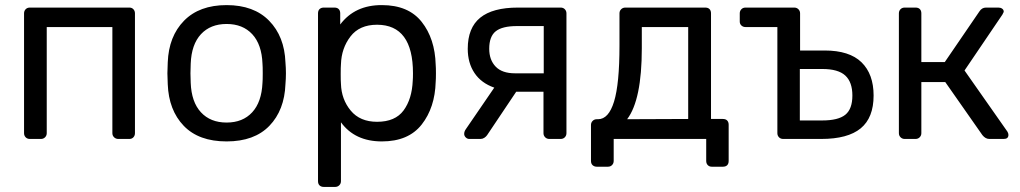

<svg xmlns="http://www.w3.org/2000/svg" viewBox="-20 -550 4036 760"><path d="M75.2 -22.9V-497.1Q75.2 -506.8 81.5 -513.4Q87.9 -520 98.1 -520H492.2Q502 -520 508.1 -513.4Q514.2 -506.8 514.2 -497.1V-22.9Q514.2 -13.2 508.1 -6.6Q502 0 492.2 0H448.2Q438.5 0 431.6 -6.6Q424.8 -13.2 424.8 -22.9V-442.9H165V-22.9Q165 -13.2 158.4 -6.6Q151.9 0 142.1 0H98.1Q87.9 0 81.5 -6.6Q75.2 -13.2 75.2 -22.9Z M642.6 -259.8 644 -303.2Q647.9 -406.2 708.5 -468Q769 -529.8 877 -529.8Q984.9 -529.8 1045.4 -467.8Q1106 -405.8 1109.9 -303.2Q1111.8 -281.2 1111.8 -259.8Q1111.8 -238.8 1109.9 -216.8Q1106 -113.8 1046.4 -52Q986.8 9.8 877 9.8Q766.6 9.8 707.3 -52Q647.9 -113.8 644 -216.8ZM733.9 -259.8 734.9 -222.2Q737.8 -146 775.4 -105.5Q813 -64.9 877 -64.9Q940.9 -64.9 978.3 -105.5Q1015.6 -146 1019 -222.2Q1020 -231.9 1020 -259.8Q1020 -287.6 1019 -297.9Q1016.1 -374 978.5 -414.6Q940.9 -455.1 877 -455.1Q813 -455.1 775.4 -414.6Q737.8 -374 734.9 -297.9Z M1238.8 167V-497.1Q1238.8 -508.3 1245.1 -514.2Q1251.5 -520 1261.7 -520H1303.7Q1314.9 -520 1320.8 -513.9Q1326.7 -507.8 1326.7 -497.1V-453.1Q1384.8 -530.3 1491.7 -529.8Q1596.7 -529.8 1649.2 -463.4Q1701.7 -397 1704.6 -293.9Q1705.6 -282.7 1705.6 -259.8Q1705.6 -236.8 1704.6 -226.1Q1701.7 -124 1649.2 -57.1Q1596.7 9.8 1491.7 9.8Q1384.8 9.8 1329.6 -65.9V167Q1329.6 176.8 1323 183.3Q1316.4 189.9 1306.6 189.9H1261.7Q1251.5 189.9 1245.1 184.1Q1238.8 178.2 1238.8 167ZM1329.6 -217.8Q1331.5 -156.7 1368.2 -112.3Q1404.8 -67.9 1472.7 -67.9Q1544.4 -67.9 1577.6 -113Q1610.8 -158.2 1613.8 -231Q1614.7 -240.7 1614.7 -259.8Q1614.7 -451.7 1472.7 -452.1Q1402.8 -452.1 1367.2 -405.5Q1331.5 -358.9 1329.6 -295.9Q1328.6 -284.7 1328.6 -256.8Q1328.6 -229 1329.6 -217.8Z M1817.4 -20Q1817.4 -29.8 1824.2 -39.1L1936.5 -203.1Q1884.8 -221.2 1858.2 -261Q1831.5 -300.8 1831.5 -356.9Q1831.5 -439.9 1880.9 -480Q1930.2 -520 2030.3 -520H2199.2Q2209.5 -520 2215.8 -513.4Q2222.2 -506.8 2222.2 -497.1V-22.9Q2222.2 -13.2 2215.8 -6.6Q2209.5 0 2199.2 0H2154.3Q2144.5 0 2137.9 -6.6Q2131.3 -13.2 2131.3 -22.9V-187H2023.4L1908.2 -15.1Q1904.3 -9.3 1897.2 -4.6Q1890.1 0 1882.3 0H1837.4Q1829.6 0 1823.5 -6.1Q1817.4 -12.2 1817.4 -20ZM1916.5 -356.9Q1916.5 -313 1941.9 -286.4Q1967.3 -259.8 2018.6 -259.8H2132.3V-446.8H2026.4Q1968.3 -446.8 1942.4 -426.3Q1916.5 -405.8 1916.5 -356.9Z M2319.3 -55.2Q2319.3 -64.9 2325.9 -71.5Q2332.5 -78.1 2342.3 -78.1H2347.2Q2389.2 -78.1 2410.6 -147.9Q2432.1 -217.8 2432.1 -369.1V-497.1Q2432.1 -506.8 2438.7 -513.4Q2445.3 -520 2455.6 -520H2771.5Q2782.7 -520 2788.6 -513.9Q2794.4 -507.8 2794.4 -497.1V-79.1H2841.3Q2852.5 -79.1 2858.4 -73Q2864.3 -66.9 2864.3 -56.2V86.9Q2864.3 98.1 2858.4 104Q2852.5 109.9 2841.3 109.9H2797.4Q2787.6 109.9 2781.5 103.5Q2775.4 97.2 2775.4 86.9V0H2409.2V86.9Q2409.2 96.7 2402.8 103.3Q2396.5 109.9 2386.2 109.9H2342.3Q2332.5 109.9 2325.9 104Q2319.3 98.1 2319.3 86.9ZM2462.4 -78.1 2704.1 -79.1V-442.9H2520.5V-358.9Q2520.5 -154.8 2462.4 -78.1Z M2908.2 -464.8V-497.1Q2908.2 -506.8 2914.6 -513.4Q2920.9 -520 2931.2 -520H3124Q3133.8 -520 3140.4 -513.4Q3147 -506.8 3147 -497.1V-350.1H3244.1Q3342.3 -350.1 3390.1 -303.5Q3438 -256.8 3438 -171.9Q3438 -84 3387 -42Q3335.9 0 3231 0H3080.1Q3069.8 0 3063.5 -6.6Q3057.1 -13.2 3057.1 -22.9V-442.9H2931.2Q2921.4 -442.9 2914.8 -449Q2908.2 -455.1 2908.2 -464.8ZM3146 -73.2H3234.9Q3297.9 -73.2 3325.9 -95.7Q3354 -118.2 3354 -171.9Q3354 -225.1 3325.9 -251Q3297.9 -276.9 3234.9 -276.9H3146Z M3538.1 -22.9V-497.1Q3538.1 -506.8 3544.4 -513.4Q3550.8 -520 3561 -520H3604Q3615.2 -520 3621.1 -513.9Q3627 -507.8 3627 -497.1V-304.2H3719.7L3856.9 -504.9Q3866.7 -520 3882.8 -520H3932.1Q3940.9 -520 3947 -515.6Q3953.1 -511.2 3953.1 -503.9Q3953.1 -502 3950.9 -498.5Q3948.7 -495.1 3947.8 -492.2L3797.9 -271L3967.8 -28.8Q3971.7 -22 3971.7 -16.1Q3971.7 0 3953.1 0H3896Q3880.9 0 3868.7 -15.1L3721.7 -225.1H3627V-22.9Q3627 -13.2 3620.4 -6.6Q3613.8 0 3604 0H3561Q3551.3 0 3544.7 -6.6Q3538.1 -13.2 3538.1 -22.9Z"/></svg>

Font: Rubik AZ
Style: Regular
Weight: 400
Designer: Hubert and Fischer
Foundry: Hubert & Fischer
Version: Version 2.000